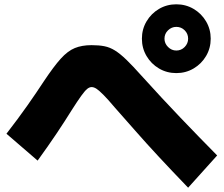

<svg xmlns="http://www.w3.org/2000/svg" viewBox="-20 -845 1040 893"><path d="M800 -505Q756 -505 719.5 -526.5Q683 -548 661.5 -584.5Q640 -621 640 -665Q640 -709 661.5 -745.5Q683 -782 719.5 -803.5Q756 -825 800 -825Q844 -825 880.5 -803.5Q917 -782 938.5 -745.5Q960 -709 960 -665Q960 -621 938.5 -584.5Q917 -548 880.5 -526.5Q844 -505 800 -505ZM800 -610Q823 -610 839 -626.5Q855 -643 855 -665Q855 -688 839 -704Q823 -720 800 -720Q778 -720 761.5 -704Q745 -688 745 -665Q745 -643 761.5 -626.5Q778 -610 800 -610ZM855 28Q778 -52 718.5 -116Q659 -180 610 -236Q561 -292 513 -346Q481 -384 461 -404Q441 -424 429 -432Q417 -440 406 -440Q396 -440 385.5 -431.5Q375 -423 358 -399.5Q341 -376 313 -332Q282 -282 244.5 -226Q207 -170 155 -98L10 -223Q65 -294 107.5 -354.5Q150 -415 184 -467Q230 -536 262.5 -572Q295 -608 328 -621.5Q361 -635 406 -635Q440 -635 465.5 -630Q491 -625 515 -610Q539 -595 568 -567Q597 -539 638 -493Q733 -388 819 -298Q905 -208 990 -122Z"/></svg>

Font: M PLUS 2 Black
Style: Regular
Weight: 900
Designer: Coji Morishita
Foundry: UNDERFOREST DESIGN
Version: Version 1.001